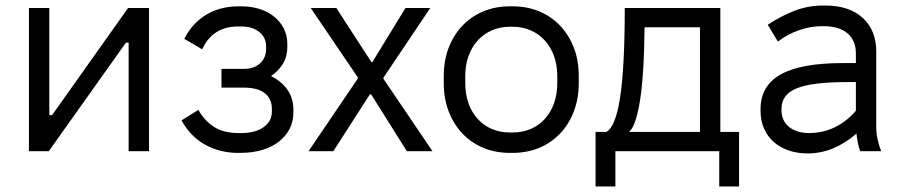

<svg xmlns="http://www.w3.org/2000/svg" viewBox="-20 -549 3282 697"><path d="M85 0H157L437 -394H447V0H521V-520H445L169 -131H159V-520H85Z M843 6H853Q896 6 931.5 -4.5Q967 -15 992 -34.5Q1017 -54 1031 -80.5Q1045 -107 1045 -140V-152Q1045 -192 1024 -222.5Q1003 -253 964 -273Q993 -293 1008 -319Q1023 -345 1023 -377V-390Q1023 -420 1010.5 -445Q998 -470 976 -488Q954 -506 923.5 -516Q893 -526 856 -526H846Q779 -526 728.5 -495.5Q678 -465 649 -408L714 -370Q732 -410 764.5 -431.5Q797 -453 846 -453H854Q896 -453 921 -433Q946 -413 946 -381V-371Q946 -339 924 -319Q902 -299 866 -299H784V-231H864Q915 -231 941 -211Q967 -191 967 -152V-144Q967 -109 937 -87.5Q907 -66 856 -66H846Q792 -66 757.5 -88Q723 -110 700 -150L639 -112Q672 -52 726 -23Q780 6 843 6Z M1100 0H1190L1323 -207H1327L1457 0H1550L1372 -263V-267L1542 -520H1452L1332 -324H1328L1201 -520H1108L1279 -268V-264Z M1831 6H1841Q1894 6 1938 -12.5Q1982 -31 2014 -65Q2046 -99 2063.5 -145.5Q2081 -192 2081 -247V-273Q2081 -329 2063.5 -375Q2046 -421 2014 -455Q1982 -489 1938 -507.5Q1894 -526 1841 -526H1831Q1778 -526 1734 -507.5Q1690 -489 1658 -455Q1626 -421 1608.5 -375Q1591 -329 1591 -273V-247Q1591 -192 1608.5 -145.5Q1626 -99 1658 -65Q1690 -31 1734 -12.5Q1778 6 1831 6ZM1832 -68Q1795 -68 1765 -81Q1735 -94 1713.5 -118Q1692 -142 1680.5 -175Q1669 -208 1669 -247V-273Q1669 -313 1681 -346Q1693 -379 1714.5 -402.5Q1736 -426 1766 -439Q1796 -452 1832 -452H1840Q1876 -452 1906 -439Q1936 -426 1957.5 -402.5Q1979 -379 1991 -346Q2003 -313 2003 -273V-247Q2003 -208 1991.5 -175Q1980 -142 1958.5 -118Q1937 -94 1907 -81Q1877 -68 1840 -68Z M2142 128H2214V0H2591V128H2663V-70H2595V-520H2248Q2248 -308 2231.5 -198Q2215 -88 2181 -70H2142ZM2263 -70Q2287 -87 2302.5 -179Q2318 -271 2320 -450H2521V-70Z M2912 8Q2960 8 3004.5 -10.5Q3049 -29 3089 -64Q3091 -47 3094.5 -29Q3098 -11 3103 0H3179Q3172 -17 3166.5 -40.5Q3161 -64 3161 -85V-362Q3161 -439 3112 -484Q3063 -529 2975 -529H2969Q2914 -529 2864.5 -510Q2815 -491 2767 -459L2804 -398Q2837 -424 2879.5 -439Q2922 -454 2964 -454H2970Q3026 -454 3056.5 -428Q3087 -402 3087 -356V-320H3039Q2888 -320 2814.5 -279Q2741 -238 2741 -153V-146Q2741 -111 2753.5 -82.5Q2766 -54 2788.5 -34Q2811 -14 2842.5 -3Q2874 8 2912 8ZM2916 -66Q2894 -66 2875.5 -72Q2857 -78 2844 -88.5Q2831 -99 2824 -114.5Q2817 -130 2817 -149V-154Q2817 -206 2872.5 -228.5Q2928 -251 3054 -251H3087V-147Q3056 -110 3012.5 -88Q2969 -66 2916 -66Z"/></svg>

Font: Fixel Variable
Style: Regular
Weight: 100
Width: 3
Designer: AlfaBravo + MacPaw
Foundry: Kyrylo Tkachov, Marchela Mozhyna, Serhii Makarenko, Maria Weinstein, Zakhar Kryvoshyya
Version: Version 1.211